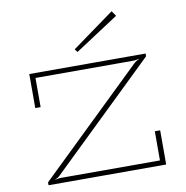

<svg xmlns="http://www.w3.org/2000/svg" viewBox="-101 -1071 1128 1167"><g transform="rotate(-10 463.0 -487.5)"><path d="M104 0V-18L744 -637Q753 -646 763 -652Q773 -658 779 -660V-661Q773 -660 762.5 -658Q752 -656 738 -656H139V-476H106V-686H824V-669L182 -48Q174 -39 164.5 -34Q155 -29 149 -27V-26Q155 -27 165.5 -29Q176 -31 187 -31H797V-211H830V0ZM418 -767 404 -786 665 -975 687 -943Z"/></g></svg>

Font: BioRhyme SemiExpanded ExtraLight
Style: Regular
Weight: 250
Width: 6
Designer: Aoife Mooney
Foundry: Aoife Mooney Type
Version: Version 1.600;gftools[0.9.33]